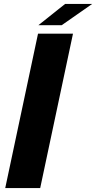

<svg xmlns="http://www.w3.org/2000/svg" viewBox="-20 -952 486 972"><path d="M349.5 -781.5 183.5 0H6.5L172.5 -781.5ZM174.5 -824.5 309.5 -932H446.5L292.5 -824.5Z"/></svg>

Font: Epilogue ExtraBold
Style: Italic
Weight: 800
Italic angle: -12°
Designer: Tyler Finck
Foundry: Etcetera Type Co
Version: Version 2.111; ttfautohint (v1.8.3)